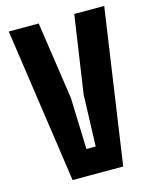

<svg xmlns="http://www.w3.org/2000/svg" viewBox="-119 -880 772 960"><g transform="rotate(-15 267.0 -400.0)"><path d="M136 0 20 -800H175L234 -399L243 -132H291L300 -399L359 -800H514L398 0Z"/></g></svg>

Font: Big Shoulders Text Black
Style: Regular
Weight: 900
Designer: Patric King
Foundry: XO Type Co
Version: Version 1.000; ttfautohint (v1.8.2)